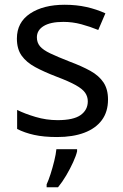

<svg xmlns="http://www.w3.org/2000/svg" viewBox="-20 -617 519 807"><path d="M434 -199Q434 -147 408 -112Q382 -77 334 -59Q286 -41 220 -41Q164 -41 123.5 -50Q83 -59 52 -75V-155Q84 -139 129.5 -125.5Q175 -112 222 -112Q289 -112 319 -133.5Q349 -155 349 -191Q349 -211 338 -227Q327 -243 298.5 -259Q270 -275 217 -295Q165 -315 128 -335Q91 -355 71 -383Q51 -411 51 -455Q51 -523 106.5 -560Q162 -597 252 -597Q301 -597 343.5 -587.5Q386 -578 423 -561L393 -491Q359 -505 322 -515Q285 -525 246 -525Q192 -525 163.5 -507.5Q135 -490 135 -460Q135 -438 148 -422.5Q161 -407 191.5 -392.5Q222 -378 273 -358Q324 -339 360 -319Q396 -299 415 -270.5Q434 -242 434 -199ZM304 19Q300 37 287.5 64.5Q275 92 258.5 120Q242 148 224 170H176V158Q184 141 192.5 114.5Q201 88 208 59.5Q215 31 217 10H304Z"/></svg>

Font: Noto Sans Tamil UI
Style: Regular
Weight: 400
Designer: Jelle Bosma - Monotype Design Team
Foundry: Monotype Imaging Inc.
Version: Version 2.004